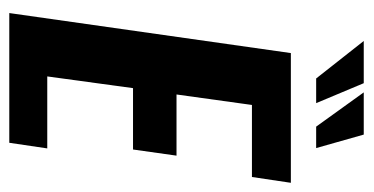

<svg xmlns="http://www.w3.org/2000/svg" viewBox="-210 -574 784 403"><g transform="rotate(90 181.5 -372.0)"><path d="M6.9 0 90.9 -591H363.2L351 -509.3H199.8L177.8 -351H306.2L293.3 -259.7H164.5L139.9 -79.7H291L279.2 0ZM290.3 -644.1H245.3L173.4 -744H262ZM196 -644.1H144.2L65.5 -744H154.1Z"/></g></svg>

Font: Alumni Sans Thin
Style: Italic
Weight: 100
Italic angle: -8°
Designer: Robert E. Leuschke
Foundry: Robert E. Leuschke
Version: Version 1.016